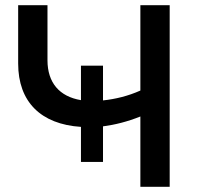

<svg xmlns="http://www.w3.org/2000/svg" viewBox="-20 -720 779 740"><path d="M634 -700H521V-371C474 -350 425 -338 377 -333V-467H292V-334C209 -348 163 -401 163 -488V-700H50V-475C50 -328 137 -241 292 -231V-96H377V-233C423 -239 471 -251 521 -271V0H634Z"/></svg>

Font: Montserrat-Alt1 SemBd
Style: Regular
Weight: 600
Designer: Differentunic
Foundry: Differentunic
Version: Version 7.222